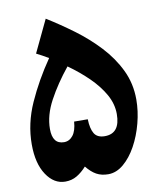

<svg xmlns="http://www.w3.org/2000/svg" viewBox="-91 -894 806 975"><g transform="rotate(-10 312.0 -406.5)"><path d="M211.9 -822.8Q279.3 -781.2 346.9 -731.2Q414.6 -681.2 470.5 -621.3Q526.4 -561.5 560.1 -491.5Q593.8 -421.4 593.8 -339.4Q593.8 -279.3 577.6 -217.5Q561.5 -155.8 533.2 -104.2Q504.9 -52.7 467.5 -21.2Q430.2 10.3 388.2 10.3Q353.5 10.3 327.6 -3.9Q301.8 -18.1 277.3 -48.8Q253.4 -22 226.8 -6.3Q200.2 9.3 167 9.3Q108.9 9.3 70.1 -49.1Q31.2 -107.4 31.2 -206.1Q31.2 -313.5 78.1 -418Q125 -522.5 194.3 -623Q177.2 -632.8 162.1 -641.4Q147 -649.9 132.8 -656.7ZM278.8 -564.9Q216.8 -488.3 176.3 -413.1Q135.7 -337.9 135.7 -267.1Q135.7 -189 195.3 -189Q222.7 -189 241.2 -212.4Q259.8 -235.8 263.2 -283.2L333.5 -282.7Q335 -233.9 350.3 -208.5Q365.7 -183.1 404.3 -183.1Q483.4 -183.1 483.4 -283.7Q483.4 -335.4 456.1 -384.3Q428.7 -433.1 382.6 -478.5Q336.4 -523.9 278.8 -564.9Z"/></g></svg>

Font: Pinar-DS3-FD ExtraBold
Style: Regular
Weight: 800
Designer: Amin Abedi
Version: Version 3.000